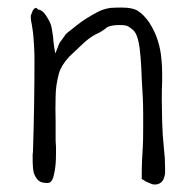

<svg xmlns="http://www.w3.org/2000/svg" viewBox="-20 -485 508 514"><path d="M359.4 -5.9Q359.4 -40 360.4 -57.6L362.3 -91.8Q363.3 -108.4 363.3 -143.6V-178.7Q363.3 -202.1 362.3 -222.7Q361.3 -244.1 359.4 -275.4Q358.4 -305.7 356.4 -331.1Q354.5 -356.4 350.6 -374Q346.7 -391.6 340.8 -399.4Q336.9 -405.3 325.2 -413.1Q319.3 -418 300.8 -418Q275.4 -418 265.6 -411.1Q252.9 -400.4 237.3 -393.6Q219.7 -384.8 201.2 -367.2Q183.6 -350.6 165 -333Q143.6 -309.6 137.7 -288.1Q128.9 -255.9 128.9 -225.6Q127.9 -191.4 128.9 -162.1Q128.9 -132.8 128.9 -108.4Q128.9 -104.5 129.9 -91.8Q129.9 -80.1 129.9 -73.2Q129.9 -59.6 128.9 -45.9Q127 -25.4 122.1 -8.8Q117.2 4.9 107.4 4.9Q90.8 4.9 84 -1Q77.1 -6.8 73.2 -15.6Q69.3 -23.4 68.4 -35.2Q67.4 -46.9 67.4 -58.6Q67.4 -65.4 67.4 -71.3Q68.4 -78.1 68.4 -84Q70.3 -143.6 71.3 -203.6Q72.3 -263.7 72.3 -324.2Q72.3 -341.8 71.3 -359.4Q69.3 -392.6 68.4 -397.5Q67.4 -406.2 65.4 -418Q62.5 -431.6 62.5 -435.5Q62.5 -441.4 62.5 -443.4Q63.5 -445.3 66.4 -453.1Q67.4 -458 71.3 -460.9Q73.2 -463.9 77.1 -463.9Q80.1 -460.9 83 -459H85.9L87.9 -458Q97.7 -454.1 107.4 -436.5Q115.2 -424.8 118.2 -411.1Q120.1 -399.4 122.1 -386.7Q123 -372.1 125 -359.4L127.9 -341.8L134.8 -358.4Q137.7 -369.1 144.5 -377Q151.4 -386.7 156.2 -393.6Q161.1 -398.4 172.9 -407.2Q184.6 -417 198.2 -426.8Q211.9 -436.5 226.6 -444.8Q241.2 -453.1 248 -456.1Q261.7 -461.9 276.4 -463.9Q291 -464.8 305.7 -464.8Q335 -464.8 348.6 -456.1Q363.3 -447.3 378.9 -425.8Q394.5 -401.4 402.3 -377Q410.2 -351.6 412.1 -327.1Q414.1 -308.6 414.1 -289.1Q414.1 -282.2 414.1 -266.6Q413.1 -249 413.1 -219.7Q413.1 -196.3 414.1 -159.7Q415 -123 418.9 -86.9Q421.9 -62.5 421.9 -37.1Q421.9 -29.3 421.9 -20.5Q420.9 -12.7 418 -5.9Q415 1 409.2 4.9Q401.4 9.8 391.6 8.8Q387.7 8.8 373 2Q369.1 1 366.2 -2Q359.4 -5.9 359.4 -5.9ZM409.2 4.9ZM156.2 -393.6Z"/></svg>

Font: ToneOZ-Zhuyin-Tsuipita-TC
Style: Regular
Weight: 400
Designer: ÂÆ£ÂøóÂáåJeffrey Xuan(jeffreyx@gmail.com, ToneOZ.com) ÈòøÂù§(cjkFonts)
Foundry: ToneOZ
Version: Version 0.240710